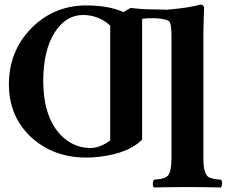

<svg xmlns="http://www.w3.org/2000/svg" viewBox="-20 -682 1035 843"><path d="M345.2 -616.2Q268.1 -616.2 218.8 -537.6Q170.4 -459 169.9 -328.1Q169.9 -157.2 258.8 -77.6Q310.5 -32.2 377.9 -32.2Q421.9 -33.2 463.9 -65.9V-569.8Q413.6 -615.7 345.2 -616.2ZM732.9 12.2V-526.9Q732.9 -579.1 721.7 -589.4Q710.4 -598.1 668.9 -601.6Q660.2 -601.6 657.2 -602.1Q628.4 -603 604 -599.1V-68.8Q543.9 -8.8 416.5 6.3Q387.2 9.8 358.9 9.8Q213.9 9.8 116.2 -80.1Q19.5 -170.9 19 -311Q19 -458 118.2 -558.6Q216.8 -657.7 357.9 -658.2Q453.6 -658.2 517.6 -630.9Q520.5 -629.4 522 -628.9Q537.6 -638.7 553.2 -647L585 -644Q620.1 -640.1 689.9 -640.1Q696.8 -640.1 703.1 -639.6Q708.5 -639.2 711.4 -639.2Q814.9 -647.9 859.9 -662.1Q874.5 -660.6 876 -648.9Q876 -647 873 -546.9V12.2Q873 79.6 894.5 94.7Q909.7 104.5 950.2 106.9Q958.5 115.2 953.1 134.8Q951.7 139.2 950.2 141.1Q863.8 139.2 803.2 139.2Q739.7 139.2 655.8 141.1Q647.5 132.8 652.8 113.3Q654.3 108.9 655.8 106.9Q706.5 104.5 719.7 86.4Q732.9 66.9 732.9 12.2Z"/></svg>

Font: Linux Libertine O
Style: Bold
Weight: 700
Designer: Philipp H. Poll
Foundry: Philipp H. Poll
Version: Version 5.0.0